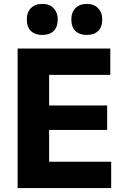

<svg xmlns="http://www.w3.org/2000/svg" viewBox="-20 -961 636 981"><path d="M70 0Q70 -57.5 70 -111.5Q70 -165.5 70 -232.5V-474.5Q70 -543.5 70 -599Q70 -654.5 70 -713H543.5V-578.5Q497.5 -578.5 444.8 -578.5Q392 -578.5 320.5 -578.5H152.5L231 -687Q231 -628.5 231 -573Q231 -517.5 231 -448.5V-258.5Q231 -192 231 -137.8Q231 -83.5 231 -26L163 -134.5H332.5Q392 -134.5 445.2 -134.5Q498.5 -134.5 548 -134.5V0ZM193.5 -297V-422H324Q390 -422 437 -422Q484 -422 527.5 -422V-297Q481.5 -297 434.5 -297Q387.5 -297 324 -297ZM423 -782.5Q386.5 -782.5 365.5 -802.5Q344.5 -822.5 344.5 -862.5Q344.5 -898.5 365.8 -919.8Q387 -941 424 -941Q460.5 -941 481.5 -918.8Q502.5 -896.5 502.5 -862.5Q502.5 -822.5 481.5 -802.5Q460.5 -782.5 423 -782.5ZM195.5 -782.5Q159 -782.5 138 -802.5Q117 -822.5 117 -862.5Q117 -898.5 138.2 -919.8Q159.5 -941 196.5 -941Q233.5 -941 254.2 -918.8Q275 -896.5 275 -862.5Q275 -822.5 254 -802.5Q233 -782.5 195.5 -782.5Z"/></svg>

Font: Commissioner Thin
Style: Bold
Weight: 700
Version: Version 1.001;gftools[0.9.23]